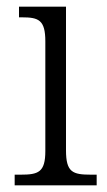

<svg xmlns="http://www.w3.org/2000/svg" viewBox="-20 -556 320 576"><path d="M24 0H270V-32H253C198 -32 178 -39 178 -105V-536H37V-504H46C96 -504 116 -496 116 -432V-103C116 -39 95 -32 42 -32H24Z"/></svg>

Font: Noto Serif Devanagari SemiCondensed Light
Style: Regular
Weight: 300
Width: 4
Designer: Universal Thirst, Indian Type Foundry and the Monotype Design Team
Foundry: Monotype Imaging Inc.
Version: Version 2.004